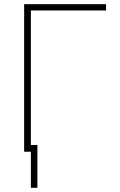

<svg xmlns="http://www.w3.org/2000/svg" viewBox="-20 -727 575 920"><path d="M488.3 -676.8H127.9V-32.2H159.2V172.9H127.9V0H95.7V-707H488.3Z"/></svg>

Font: Pretendard JP Thin
Style: Regular
Weight: 100
Designer: Base glyphs from Inter by Rasmus Andersson; Hangeul glyphs from Noto Sans CJK(Source Han Sans) by Jang Soo-young and Kan
Foundry: Kil Hyung-jin
Version: Version 1.309